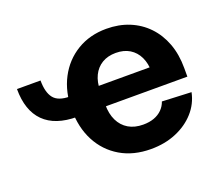

<svg xmlns="http://www.w3.org/2000/svg" viewBox="-97 -668 928 815"><g transform="rotate(-20 367.5 -260.5)"><path d="M209 -224.1Q109.9 -224.1 59.3 -274.7Q8.8 -325.2 8.8 -422.4H115.2Q115.2 -368.7 136 -342.3Q156.7 -315.9 209 -315.9ZM457.5 11.7Q378.4 11.7 319.8 -22.9Q261.2 -57.6 229.2 -118.9Q197.3 -180.2 197.3 -260.3Q197.3 -340.3 229.5 -401.9Q261.7 -463.4 319.3 -498.3Q377 -533.2 452.1 -533.2Q508.3 -533.2 554.9 -514.2Q601.6 -495.1 635.5 -459.7Q669.4 -424.3 688 -374.8Q706.5 -325.2 706.5 -263.7V-224.6H250.5V-316.4H636.7L570.8 -293.9Q570.8 -334 556.9 -362.8Q543 -391.6 517.1 -407.5Q491.2 -423.3 454.6 -423.3Q418.5 -423.3 392.3 -407.5Q366.2 -391.6 352.3 -363Q338.4 -334.5 338.4 -295.4V-231.9Q338.4 -190.4 353 -160.2Q367.7 -129.9 395.3 -113.5Q422.9 -97.2 461.4 -97.2Q489.3 -97.2 510.7 -105Q532.2 -112.8 547.1 -127.7Q562 -142.6 568.8 -162.6L700.7 -156.7Q690.4 -106.9 656.5 -69.1Q622.6 -31.2 571.5 -9.8Q520.5 11.7 457.5 11.7Z"/></g></svg>

Font: Inter 28pt
Style: Bold
Weight: 700
Designer: Rasmus Andersson
Foundry: rsms
Version: Version 4.001;git-66647c0bb